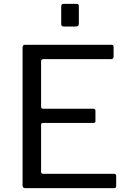

<svg xmlns="http://www.w3.org/2000/svg" viewBox="-20 -974 668 994"><path d="M96.9 -728.4Q96.9 -742 108.7 -742H558.1Q568.1 -742 568.1 -731.1V-680.4Q568.1 -667.9 555.2 -667.9H205.6Q192.7 -667.9 192.7 -656.1V-421.8Q192.7 -411 204.2 -411H463.2Q474.1 -411 474.1 -400.4V-347.4Q474.1 -342.6 471.9 -340.1Q469.7 -337.7 463.3 -337.7H203.7Q192.7 -337.7 192.7 -327.3V-84.5Q192.7 -74.1 202.6 -74.1H569.6Q581.5 -74.1 581.5 -63.8V-11.1Q581.5 -5.8 578.9 -2.9Q576.3 0 569.8 0H110.9Q96.9 0 96.9 -14.1V-728.4ZM388.2 -941V-853.4Q388.2 -844.2 384.5 -840.5Q380.9 -836.7 370.4 -836.7H312Q302.8 -836.7 299.9 -840Q296.9 -843.2 296.9 -851.1V-940.4Q296.9 -954 308.6 -954H376.7Q388.2 -954 388.2 -941Z"/></svg>

Font: Libre Franklin Thin
Style: Regular
Weight: 100
Designer: Pablo Impallari, Rodrigo Fuenzalida, Nhung Nguyen
Foundry: Impallari Type
Version: Version 3.000